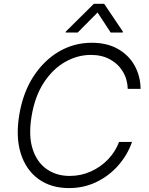

<svg xmlns="http://www.w3.org/2000/svg" viewBox="-20 -957 766 987"><path d="M702.8 -500H636.7Q635.3 -549.7 611.3 -589.3Q587.4 -628.9 545.5 -651.8Q503.6 -674.7 447.4 -674.7Q377.8 -674.7 314.3 -638.3Q250.7 -601.9 204.9 -531.6Q159.1 -461.3 142.4 -359.7Q125.7 -259.6 147.7 -191.2Q169.7 -122.9 220 -87.7Q270.2 -52.6 338.1 -52.6Q396 -52.6 446.9 -75.5Q497.9 -98.4 535.7 -138Q573.5 -177.6 592 -227.3H658.7Q635.3 -160.5 588.1 -106.7Q540.8 -52.9 476 -21.5Q411.2 9.9 334.9 9.9Q242.2 9.9 177.9 -36.6Q113.6 -83.1 86.8 -168Q60 -252.8 79.2 -367.5Q98 -480.5 151.6 -563.4Q205.3 -646.3 282.8 -691.8Q360.4 -737.2 451.7 -737.2Q529.5 -737.2 585.4 -705.8Q641.3 -674.4 671.5 -620.7Q701.7 -567.1 702.8 -500ZM379.5 -789.8 481.5 -892.8 548.9 -789.8H611.1L611.6 -794.7L515.4 -937.5H462.5L318.3 -794.7L317.4 -789.8Z"/></svg>

Font: Inter Light  BETA
Style: Italic
Weight: 300
Italic angle: 9.39999°
Designer: Rasmus Andersson
Foundry: rsms
Version: Version 3.011;git-f93a4a705